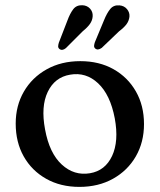

<svg xmlns="http://www.w3.org/2000/svg" viewBox="-20 -720 626 752"><path d="M294.5 -480.5Q368.5 -480.5 424.5 -449Q480.5 -417.5 512.2 -362Q544 -306.5 544 -234Q544 -163 512 -107.5Q480 -52 422.8 -20Q365.5 12 291 12Q217 12 160.8 -19.8Q104.5 -51.5 73 -107.2Q41.5 -163 41.5 -236Q41.5 -306 73.5 -361.2Q105.5 -416.5 162.8 -448.5Q220 -480.5 294.5 -480.5ZM332.5 -41.5Q392 -51.5 419 -109.2Q446 -167 429.5 -256.5Q412 -349 364.2 -393.8Q316.5 -438.5 254.5 -427.5Q194.5 -417.5 167 -360.2Q139.5 -303 156.5 -213Q173.5 -120 222 -75.5Q270.5 -31 332.5 -41.5ZM244 -639.5Q254 -667 266.8 -683.8Q279.5 -700.5 303 -699.5Q321.5 -698.5 332.8 -686Q344 -673.5 343 -656.5Q342 -640 332.2 -626.2Q322.5 -612.5 305 -598.5L238 -531.5Q224 -520 213 -528Q207.5 -532.5 207.8 -538.8Q208 -545 210.5 -553ZM387.5 -641Q398.5 -668.5 411.8 -684.8Q425 -701 448 -699Q466.5 -697.5 477.5 -684.2Q488.5 -671 487 -654.5Q485 -637.5 474.8 -624.2Q464.5 -611 446.5 -597.5L378.5 -532.5Q363 -521.5 353 -530Q348 -534.5 348.5 -540.8Q349 -547 351.5 -554.5Z"/></svg>

Font: Fraunces 9pt S050
Style: Regular
Weight: 400
Version: Version 1.000; ttfautohint (v1.8.3)